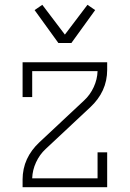

<svg xmlns="http://www.w3.org/2000/svg" viewBox="-20 -779 540 799"><path d="M74 0V-33Q74 -54 78.5 -75.5Q83 -97 92 -116.5Q101 -136 114 -153.5Q127 -171 143 -186L330 -361Q355 -384 370 -416.5Q385 -449 386 -483H114V-375H74V-520H426V-488Q426 -466 421.5 -444.5Q417 -423 408 -403.5Q399 -384 386 -366.5Q373 -349 357 -334L170 -159Q145 -136 130 -103.5Q115 -71 114 -37H386V-145H426V0ZM223 -600 124 -737 156 -759 250 -635 344 -759 376 -737 277 -600Z"/></svg>

Font: Iosevka Curly Slab Extralight
Style: Regular
Weight: 200
Monospace: yes
Designer: Belleve Invis
Foundry: Belleve Invis
Version: Version 22.1.2; ttfautohint (v1.8.4)